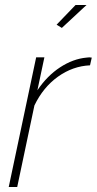

<svg xmlns="http://www.w3.org/2000/svg" viewBox="-20 -750 388 770"><path d="M228 -638 207 -651 283 -730H327ZM125 -520H158L130 -388Q169 -446 221 -480Q273 -514 327 -519Q338 -521 348 -519L341 -488Q272 -485 212.5 -442.5Q153 -400 118 -327L49 0H15Z"/></svg>

Font: Raleway-v4020 ExtraLight
Style: Italic
Weight: 275
Italic angle: -12°
Designer: Matt McInerney, Pablo Impallari, Rodrigo Fuenzalida
Foundry: Matt McInerney, Pablo Impallari, Rodrigo Fuenzalida
Version: Version 4.020;PS 004.020;hotconv 1.0.88;makeotf.lib2.5.64775